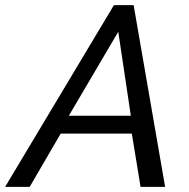

<svg xmlns="http://www.w3.org/2000/svg" viewBox="-67 -730 739 750"><path d="M378 -710H455L578 0H482L448 -208H170L49 0H-47ZM444 -278 395 -606 202 -278Z"/></svg>

Font: PTCRaleway Medium
Style: Italic
Weight: 500
Italic angle: -12°
Designer: Matt McInerney, Pablo Impallari, Rodrigo Fuenzalida
Foundry: Matt McInerney, Pablo Impallari, Rodrigo Fuenzalida
Version: Version 3.000g; ttfautohint (v1.5) -l 8 -r 28 -G 28 -x 14 -D